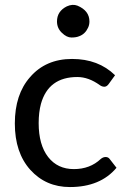

<svg xmlns="http://www.w3.org/2000/svg" viewBox="-20 -756 518 783"><path d="M265.1 6.8Q167 6.8 103.5 -63.5Q40.5 -133.8 40.5 -252.4Q40.5 -371.1 102.5 -441.4Q166.5 -515.6 273.9 -515.6Q381.3 -515.6 449.2 -449.2L423.8 -414.1Q415.5 -402.3 405.8 -402.3Q396 -402.3 387.2 -408.7Q341.3 -441.9 295.4 -441.9Q177.7 -441.9 147 -332.5Q137.7 -297.9 137.7 -253.9Q137.7 -165.5 176.3 -115.7Q214.8 -66.4 281.2 -66.4Q347.2 -66.4 391.1 -107.9Q400.4 -115.7 411.1 -115.7Q421.9 -115.7 428.2 -106.4L455.1 -71.8Q389.2 6.8 265.1 6.8ZM344.7 -668.5Q344.7 -654.3 338.9 -642.6Q327.1 -617.2 303.2 -608.4Q291 -603 271.5 -603Q252 -603 232.4 -622.1Q212.4 -641.1 212.4 -668.5Q212.4 -710 252.4 -730Q275.9 -740.7 295.9 -732.9Q344.7 -712.4 344.7 -668.5Z"/></svg>

Font: Lato-Medium
Style: Regular
Weight: 500
Designer: Lukasz Dziedzic
Foundry: tyPoland Lukasz Dziedzic
Version: Version 2.006; 2014-01-15